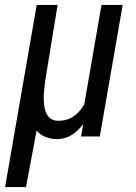

<svg xmlns="http://www.w3.org/2000/svg" viewBox="-37 -548 545 771"><path d="M194.3 -528.3 144.5 -223.6Q139.2 -181.2 138.7 -162.1Q136.2 -64.5 194.8 -63Q261.2 -60.5 301.3 -128.4L370.6 -528.3H455.6L363.8 0H288.6L296.9 -49.8Q252 10.7 192.4 10.7Q139.6 9.8 109.9 -23.4L67.4 203.1H-16.6L110.4 -528.3Z"/></svg>

Font: TypoPRO Roboto
Style: Italic
Weight: 400
Italic angle: -12°
Designer: Google
Version: Version 2.136; 2016